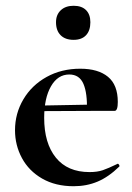

<svg xmlns="http://www.w3.org/2000/svg" viewBox="-20 -633 458 665"><path d="M32 -182Q32 -240 61 -289Q90 -338 141.5 -366.5Q193 -395 258 -395Q320 -395 354 -367Q388 -339 388 -280Q388 -249 377 -249H281Q283 -310 269 -342.5Q255 -375 220 -375Q180 -375 156.5 -334Q133 -293 133 -225Q133 -137 173.5 -87Q214 -37 290 -37Q317 -37 336 -43.5Q355 -50 386 -65L388 -66Q390 -66 392.5 -62Q395 -58 393 -56Q356 -20 318 -4Q280 12 235 12Q172 12 126 -14.5Q80 -41 56 -85.5Q32 -130 32 -182ZM97 -267 316 -271V-249L98 -248ZM174 -556Q174 -582 190.5 -597.5Q207 -613 235 -613Q263 -613 278 -598Q293 -583 293 -556Q293 -527 278 -511Q263 -495 235 -495Q206 -495 190 -511Q174 -527 174 -556Z"/></svg>

Font: Cormorant Infant
Style: Bold
Weight: 700
Designer: Christian Thalmann (Catharsis Fonts)
Foundry: Catharsis Fonts
Version: Version 4.000